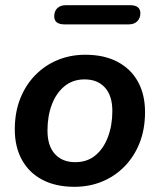

<svg xmlns="http://www.w3.org/2000/svg" viewBox="-20 -710 616 740"><path d="M267 10Q195 10 143.5 -17Q92 -44 64.5 -94Q37 -144 37 -211Q37 -277 58 -330Q79 -383 116.5 -421Q154 -459 203 -479Q252 -499 309 -499Q381 -499 432.5 -472Q484 -445 511.5 -395.5Q539 -346 539 -278Q539 -212 518 -159Q497 -106 459.5 -68Q422 -30 373 -10Q324 10 267 10ZM270 -85Q316 -85 347.5 -111Q379 -137 396 -182Q413 -227 413 -282Q413 -341 384.5 -372.5Q356 -404 306 -404Q261 -404 229 -378Q197 -352 180 -307.5Q163 -263 163 -207Q163 -148 191.5 -116.5Q220 -85 270 -85ZM476 -616H229Q189 -616 189 -647Q189 -667 201 -678.5Q213 -690 234 -690H481Q521 -690 521 -659Q521 -640 509 -628Q497 -616 476 -616Z"/></svg>

Font: Nunito Variable Extra Light
Style: Italic
Weight: 200
Italic angle: -9°
Designer: Vernon Adams
Foundry: Vernon Adams
Version: Version 3.602